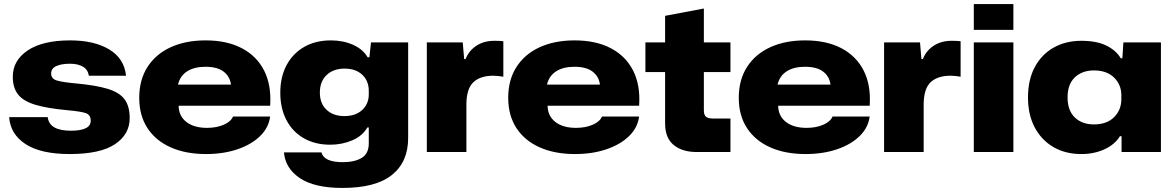

<svg xmlns="http://www.w3.org/2000/svg" viewBox="-20 -749 5787 946"><path d="M323 10Q181 10 106 -39Q31 -88 25 -172H215Q223 -105 329 -105Q427 -105 427 -154Q427 -183 403 -191.5Q379 -200 312 -206Q214 -215 155 -232.5Q96 -250 69.5 -283Q43 -316 43 -371Q43 -451 116.5 -500.5Q190 -550 326 -550Q444 -550 518 -505.5Q592 -461 601 -376H418Q413 -406 388.5 -420.5Q364 -435 325 -435Q283 -435 257.5 -423.5Q232 -412 232 -387Q232 -361 259.5 -352.5Q287 -344 354 -338Q452 -329 510 -311.5Q568 -294 593.5 -260Q619 -226 619 -167Q619 -87 546.5 -38.5Q474 10 323 10Z M995 10Q895 10 821 -23Q747 -56 706.5 -118Q666 -180 666 -267Q666 -356 707 -419.5Q748 -483 821.5 -516.5Q895 -550 993 -550Q1098 -550 1171.5 -511.5Q1245 -473 1281.5 -401Q1318 -329 1311 -228H860Q861 -177 898.5 -148Q936 -119 1000 -119Q1047 -119 1082.5 -134.5Q1118 -150 1128 -175H1311Q1304 -120 1261.5 -78.5Q1219 -37 1150 -13.5Q1081 10 995 10ZM992 -420Q937 -420 902 -397.5Q867 -375 857 -332H1118Q1113 -372 1082 -396Q1051 -420 992 -420Z M1667 177Q1530 177 1458 129Q1386 81 1379 2H1564Q1576 50 1669 50Q1727 50 1762 29Q1797 8 1797 -43V-121H1790Q1766 -79 1715.5 -57.5Q1665 -36 1607 -36Q1533 -36 1477.5 -67.5Q1422 -99 1391.5 -157Q1361 -215 1361 -292Q1361 -370 1392 -428Q1423 -486 1479 -518Q1535 -550 1610 -550Q1671 -550 1720 -528Q1769 -506 1791 -467H1800L1808 -540H1991V-69Q1991 49 1911 113Q1831 177 1667 177ZM1677 -177Q1732 -177 1764.5 -207Q1797 -237 1797 -284V-302Q1797 -350 1765 -380.5Q1733 -411 1678 -411Q1623 -411 1589.5 -379.5Q1556 -348 1556 -293Q1556 -239 1589 -208Q1622 -177 1677 -177Z M2083 0V-540H2260L2267 -458H2274Q2290 -499 2327 -523.5Q2364 -548 2416 -548Q2429 -548 2439.5 -547.5Q2450 -547 2460 -546V-371Q2448 -373 2435 -374.5Q2422 -376 2411 -376Q2347 -376 2313 -344.5Q2279 -313 2278 -238V0Z M2813 10Q2713 10 2639 -23Q2565 -56 2524.5 -118Q2484 -180 2484 -267Q2484 -356 2525 -419.5Q2566 -483 2639.5 -516.5Q2713 -550 2811 -550Q2916 -550 2989.5 -511.5Q3063 -473 3099.5 -401Q3136 -329 3129 -228H2678Q2679 -177 2716.5 -148Q2754 -119 2818 -119Q2865 -119 2900.5 -134.5Q2936 -150 2946 -175H3129Q3122 -120 3079.5 -78.5Q3037 -37 2968 -13.5Q2899 10 2813 10ZM2810 -420Q2755 -420 2720 -397.5Q2685 -375 2675 -332H2936Q2931 -372 2900 -396Q2869 -420 2810 -420Z M3412 0Q3342 0 3299.5 -34.5Q3257 -69 3257 -141V-394H3160V-540H3257V-671L3448 -707V-540H3579V-394H3448V-205Q3448 -182 3459 -173.5Q3470 -165 3493 -165H3579V0Z M3949 10Q3849 10 3775 -23Q3701 -56 3660.5 -118Q3620 -180 3620 -267Q3620 -356 3661 -419.5Q3702 -483 3775.5 -516.5Q3849 -550 3947 -550Q4052 -550 4125.5 -511.5Q4199 -473 4235.5 -401Q4272 -329 4265 -228H3814Q3815 -177 3852.5 -148Q3890 -119 3954 -119Q4001 -119 4036.5 -134.5Q4072 -150 4082 -175H4265Q4258 -120 4215.5 -78.5Q4173 -37 4104 -13.5Q4035 10 3949 10ZM3946 -420Q3891 -420 3856 -397.5Q3821 -375 3811 -332H4072Q4067 -372 4036 -396Q4005 -420 3946 -420Z M4336 0V-540H4513L4520 -458H4527Q4543 -499 4580 -523.5Q4617 -548 4669 -548Q4682 -548 4692.5 -547.5Q4703 -547 4713 -546V-371Q4701 -373 4688 -374.5Q4675 -376 4664 -376Q4600 -376 4566 -344.5Q4532 -313 4531 -238V0Z M4778 -602V-729H4973V-602ZM4778 0V-540H4973V0Z M5308 10Q5229 10 5170 -24.5Q5111 -59 5078 -121.5Q5045 -184 5045 -269Q5045 -355 5078 -417.5Q5111 -480 5170.5 -514Q5230 -548 5308 -548Q5383 -548 5431 -524.5Q5479 -501 5502 -462H5510L5515 -540H5700V0H5506V-78H5498Q5473 -37 5422 -13.5Q5371 10 5308 10ZM5370 -136Q5433 -136 5469 -171.5Q5505 -207 5505 -261V-279Q5505 -332 5469 -367Q5433 -402 5370 -402Q5312 -402 5276 -368Q5240 -334 5240 -269Q5240 -205 5275.5 -170.5Q5311 -136 5370 -136Z"/></svg>

Font: Mona Sans Expanded ExtraBold
Style: Regular
Weight: 800
Width: 7
Designer: Deni Anggara
Foundry: GitHub
Version: Version 1.001; ttfautohint (v1.8.4.7-5d5b);gftools[0.9.33]